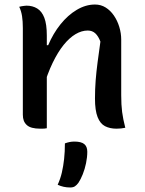

<svg xmlns="http://www.w3.org/2000/svg" viewBox="-20 -565 640 849"><path d="M534 0Q524 2 515 3Q506 4 495 4Q466 4 444.5 -7Q423 -18 411.5 -47.5Q400 -77 400 -129Q400 -171 403 -209.5Q406 -248 411.5 -289.5Q417 -331 424 -381Q415 -405 401.5 -417.5Q388 -430 368 -430Q341 -430 314 -414Q287 -398 261.5 -366.5Q236 -335 213 -287.5Q190 -240 171 -176L169 -365H193Q215 -417 247.5 -457.5Q280 -498 319.5 -521.5Q359 -545 400 -545Q426 -545 447 -532Q468 -519 483.5 -496.5Q499 -474 507.5 -446Q516 -418 516 -390Q516 -349 516 -308Q516 -267 516 -226Q516 -185 516 -144Q516 -101 520 -70Q524 -39 534 0ZM187 2Q182 3 177 3.5Q172 4 167.5 4Q163 4 158 4Q137 4 122 0Q107 -4 98 -12.5Q89 -21 85 -32Q81 -43 81 -58Q81 -109 81 -158Q81 -207 81 -254.5Q81 -302 81 -348.5Q81 -395 81 -441Q81 -471 77.5 -493.5Q74 -516 65 -535Q71 -537 76 -537.5Q81 -538 86.5 -539Q92 -540 97 -540Q124 -540 144.5 -527.5Q165 -515 176 -486.5Q187 -458 187 -408Q187 -339 187 -268.5Q187 -198 187 -129.5Q187 -61 187 2ZM267 69Q278 65 288 63Q298 61 309 61Q339 61 352.5 72Q366 83 366 106Q366 130 360.5 156.5Q355 183 346 205.5Q337 228 327 243Q319 254 311 259Q303 264 291 264Q275 264 261.5 261Q248 258 235 252Q247 226 253.5 198Q260 170 263.5 138Q267 106 267 69Z"/></svg>

Font: Recursive Casual Medium
Style: Regular
Weight: 500
Version: Version 1.047